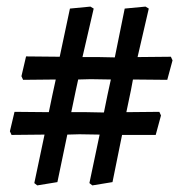

<svg xmlns="http://www.w3.org/2000/svg" viewBox="-20 -596 557 582"><path d="M93 -34 84 -41 115 -188 15 -187 10 -198 24 -257 128 -256 139 -309 149 -355 50 -354 45 -365 59 -425 161 -424 192 -570 254 -576 264 -570 230 -423H279L328 -422L358 -570L421 -576L431 -570L397 -423L498 -424L503 -413L487 -354L383 -355L377 -323L363 -256L463 -257L468 -246L452 -187H350L321 -44L260 -34L251 -41L282 -188L221 -189L184 -188L154 -44ZM295 -255 306 -309 316 -355 255 -356 217 -355 210 -323 196 -256H243Z"/></svg>

Font: Alegreya SemiBold
Style: Regular
Weight: 600
Designer: Juan Pablo del Peral
Foundry: Huerta Tipografica
Version: Version 2.009